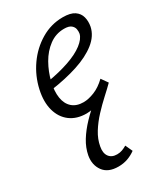

<svg xmlns="http://www.w3.org/2000/svg" viewBox="-179 -501 753 868"><g transform="rotate(-30 198.0 -66.5)"><path d="M172 9Q121 9 87 -16.5Q53 -42 40.5 -87.5Q28 -133 41 -192Q55 -255 91.5 -307Q128 -359 181 -390.5Q234 -422 295 -422Q335 -422 355.5 -408Q376 -394 382 -371Q388 -348 383 -322Q374 -279 333.5 -247Q293 -215 230 -194.5Q167 -174 89 -163L91 -203Q157 -214 207.5 -231.5Q258 -249 288 -272Q318 -295 324 -319Q326 -329 324 -342Q322 -355 310.5 -364.5Q299 -374 274 -374Q231 -374 196.5 -348.5Q162 -323 139 -282.5Q116 -242 105 -197Q94 -151 99.5 -116Q105 -81 127 -61.5Q149 -42 186 -42Q211 -42 242.5 -54.5Q274 -67 304 -96L328 -62Q310 -45 290.5 -32Q271 -19 250.5 -10Q230 -1 210 4Q190 9 172 9ZM177 289Q123 289 99 256Q75 223 83 177Q90 140 111 106Q132 72 163 39.5Q194 7 231 -23.5Q268 -54 305 -83L328 -62Q308 -42 280.5 -17Q253 8 225 38Q197 68 176.5 101Q156 134 150 169Q144 201 157.5 219.5Q171 238 199 238Q214 238 226 233.5Q238 229 250 222L267 259Q248 273 225.5 281Q203 289 177 289Z"/></g></svg>

Font: Ysabeau
Style: Italic
Weight: 400
Italic angle: -12°
Designer: Christian Thalmann (Catharsis Fonts)
Version: Version 2.000;gftools[0.9.27.dev2+g8671c4b]